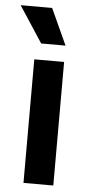

<svg xmlns="http://www.w3.org/2000/svg" viewBox="-65 -776 373 808"><g transform="rotate(5 122.0 -372.0)"><path d="M66 0V-522H192V0ZM89 -591 -11 -744H122L192 -591Z"/></g></svg>

Font: Bricolage Grotesque 36pt SemiBold
Style: Regular
Weight: 600
Designer: Mathieu Triay
Foundry: Atelier Triay
Version: Version 1.001;gftools[0.9.33.dev8+g029e19f]